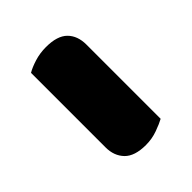

<svg xmlns="http://www.w3.org/2000/svg" viewBox="-19 -455 399 399"><g transform="rotate(45 180.5 -255.5)"><path d="M51 -194Q45 -204 40 -220Q35 -236 35 -254Q35 -287 50 -302Q65 -317 91 -317H309Q314 -308 320 -291.5Q326 -275 326 -257Q326 -224 310.5 -209Q295 -194 270 -194Z"/></g></svg>

Font: Baloo Paaji 2
Style: Bold
Weight: 700
Designer: Shuchita Grover, Noopur Datye and Ek Type
Foundry: Ek Type
Version: Version 1.640;hotconv 1.0.111;makeotfexe 2.5.65597; ttfautoh